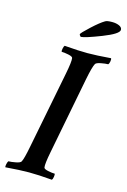

<svg xmlns="http://www.w3.org/2000/svg" viewBox="-133 -878 623 941"><g transform="rotate(15 179.0 -407.5)"><path d="M184.6 -709Q176.8 -716.8 176.8 -720.7Q178.7 -727.5 217.8 -763.7Q256.8 -799.8 280.3 -813.5Q289.1 -819.3 315.4 -819.3Q335.9 -819.3 351.1 -812.5Q366.2 -805.7 366.2 -793Q366.2 -772.5 286.1 -741.2Q206.1 -710 184.6 -709ZM237.3 -640.6Q281.2 -640.6 355.5 -646.5Q358.4 -641.6 356.4 -630.4Q354.5 -619.1 349.6 -614.3Q335.9 -614.3 313 -609.9Q290 -605.5 286.1 -597.7Q276.4 -580.1 263.7 -515.6L188.5 -127Q175.8 -62.5 178.7 -44.9Q179.7 -37.1 200.7 -32.7Q221.7 -28.3 235.4 -28.3Q237.3 -24.4 235.4 -12.2Q233.4 0 229.5 3.9Q159.2 -2 112.3 -2Q67.4 -2 -6.8 3.9Q-8.8 0 -6.3 -11.7Q-3.9 -23.4 0 -28.3Q13.7 -28.3 36.6 -32.7Q59.6 -37.1 63.5 -44.9Q72.3 -60.5 85 -127L161.1 -515.6Q173.8 -580.1 170.9 -597.7Q169.9 -605.5 148.4 -609.9Q127 -614.3 113.3 -614.3Q111.3 -619.1 113.8 -630.9Q116.2 -642.6 120.1 -646.5Q192.4 -640.6 237.3 -640.6Z"/></g></svg>

Font: Crimson
Style: SemiboldItalic
Weight: 600
Italic angle: -11°
Version: Version 0.8 ; ttfautohint (v1.00) -l 8 -r 50 -G 200 -x 14 -D